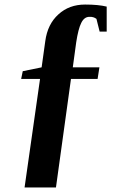

<svg xmlns="http://www.w3.org/2000/svg" viewBox="-20 -685 540 844"><path d="M88 139 156 -338H73L80 -372L163 -389L179 -504Q189 -579 237 -622Q284 -665 354 -665Q412 -665 449 -656V-546H418L404 -602Q391 -612 373 -611Q350 -611 337 -584Q324 -558 315 -499L300 -389H417L409 -338H292L226 139Z"/></svg>

Font: Libra Serif Modern
Style: Bold
Weight: 700
Designer: Stefan Peev, Context Ltd
Foundry: Ascender Corporation
Version: Version 1.000